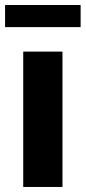

<svg xmlns="http://www.w3.org/2000/svg" viewBox="-20 -743 341 763"><path d="M72.3 0V-537.9H228.3V0ZM0.2 -635.2V-723.1H300.4V-635.2Z"/></svg>

Font: Montserrat Thin
Style: Regular
Weight: 100
Designer: Julieta Ulanovsky
Foundry: Julieta Ulanovsky
Version: Version 9.000